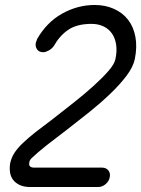

<svg xmlns="http://www.w3.org/2000/svg" viewBox="-20 -754 568 772"><path d="M390 -80Q407 -80 416 -68.5Q425 -57 421 -40Q418 -25 404.5 -13.5Q391 -2 374 -2H102Q76 -2 58.5 -10.5Q41 -19 31.5 -32.5Q22 -46 20 -63.5Q18 -81 21 -98Q26 -121 38.5 -140Q51 -159 72 -179Q93 -199 122 -222L193 -276L277 -342Q320 -376 355.5 -408Q391 -440 415.5 -468Q440 -496 444 -516Q451 -548 447 -574.5Q443 -601 430 -619.5Q417 -638 396 -648Q375 -658 348 -658Q290 -658 255 -634.5Q220 -611 197 -570Q189 -558 176 -551Q163 -544 154 -544Q137 -544 129 -555.5Q121 -567 124 -582Q125 -584 126 -587.5Q127 -591 129 -596L128 -595Q167 -664 229.5 -699Q292 -734 361 -734Q403 -734 438 -718.5Q473 -703 495 -674.5Q517 -646 524.5 -605.5Q532 -565 522 -516Q515 -484 488.5 -449Q462 -414 424 -377.5Q386 -341 340 -304L251 -234L169 -171Q131 -141 107 -118Q102 -113 100 -108.5Q98 -104 98 -101Q93 -80 118 -80Z"/></svg>

Font: VDS Compensated
Style: Light Italic
Weight: 300
Italic angle: -12°
Designer: artmaker
Foundry: artmaker
Version: Version 1.000 2012 initial release